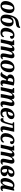

<svg xmlns="http://www.w3.org/2000/svg" viewBox="3394 -4204 820 7647"><g transform="rotate(90 3803.5 -380.0)"><path d="M207 10Q126 10 73.5 -39.5Q21 -89 21 -188Q21 -247 38.5 -310Q56 -373 92.5 -426.5Q129 -480 184.5 -513Q240 -546 316 -546Q397 -546 449.5 -496.5Q502 -447 502 -347Q502 -288 484 -225.5Q466 -163 430 -109.5Q394 -56 338.5 -23Q283 10 207 10ZM225 -46Q252 -46 274 -67.5Q296 -89 312 -124.5Q328 -160 338.5 -203Q349 -246 354 -288.5Q359 -331 359 -367Q359 -433 343.5 -461.5Q328 -490 298 -490Q271 -490 249 -468.5Q227 -447 211 -411Q195 -375 184.5 -332.5Q174 -290 168.5 -247Q163 -204 163 -169Q163 -104 179 -75Q195 -46 225 -46Z M748 10Q693 10 651 -11.5Q609 -33 584.5 -80Q560 -127 560 -203Q560 -271 578 -355Q601 -460 639.5 -537.5Q678 -615 740 -661Q802 -707 897 -719Q955 -726 986.5 -732Q1018 -738 1031 -747Q1044 -756 1048 -770H1096Q1088 -711 1070 -677Q1052 -643 1012 -626Q972 -609 900 -600Q818 -590 769.5 -567.5Q721 -545 693.5 -503Q666 -461 648 -394H652Q684 -450 735 -481.5Q786 -513 852 -513Q932 -513 983 -466Q1034 -419 1034 -325Q1034 -270 1017 -211.5Q1000 -153 964.5 -102.5Q929 -52 875.5 -21Q822 10 748 10ZM760 -46Q794 -46 818.5 -76.5Q843 -107 859.5 -154.5Q876 -202 883.5 -253Q891 -304 891 -345Q891 -405 876 -431Q861 -457 831 -457Q797 -457 772.5 -426.5Q748 -396 732 -349Q716 -302 708 -251Q700 -200 700 -158Q700 -99 715 -72.5Q730 -46 760 -46Z M1284 10Q1195 10 1140.5 -39.5Q1086 -89 1086 -190Q1086 -255 1106.5 -318Q1127 -381 1165.5 -432.5Q1204 -484 1257.5 -515Q1311 -546 1376 -546Q1453 -546 1489.5 -515.5Q1526 -485 1526 -441Q1526 -410 1500.5 -389Q1475 -368 1418 -368Q1418 -425 1409 -457.5Q1400 -490 1365 -490Q1336 -490 1311.5 -463Q1287 -436 1268.5 -391.5Q1250 -347 1239.5 -293.5Q1229 -240 1229 -187Q1229 -62 1317 -62Q1355 -62 1385.5 -82.5Q1416 -103 1435 -137Q1460 -126 1460 -102Q1460 -79 1440.5 -53Q1421 -27 1382 -8.5Q1343 10 1284 10Z M2214 10Q2152 10 2128.5 -21Q2105 -52 2105 -93Q2105 -131 2116 -185L2139 -294Q2145 -323 2151.5 -357.5Q2158 -392 2158 -415Q2158 -433 2151.5 -448Q2145 -463 2126 -463Q2107 -463 2088 -445Q2069 -427 2052.5 -397Q2036 -367 2023 -332Q2010 -297 2002 -262L1990 -203Q1983 -174 1977 -137.5Q1971 -101 1966 -65Q1961 -29 1958 0H1820Q1822 -28 1827.5 -64.5Q1833 -101 1840 -139.5Q1847 -178 1854 -210L1872 -294Q1879 -325 1885 -360Q1891 -395 1891 -415Q1891 -431 1886 -447Q1881 -463 1863 -463Q1842 -463 1821.5 -442.5Q1801 -422 1783 -388.5Q1765 -355 1751 -315Q1737 -275 1728 -235L1678 0H1541L1625 -397Q1633 -434 1633 -450Q1633 -485 1590 -485H1577L1588 -536H1781L1768 -436H1771Q1806 -489 1846 -517.5Q1886 -546 1935 -546Q1986 -546 2007.5 -517.5Q2029 -489 2029 -449Q2029 -444 2028.5 -438.5Q2028 -433 2027 -428H2032Q2065 -487 2106 -516.5Q2147 -546 2200 -546Q2256 -546 2278.5 -513.5Q2301 -481 2301 -438Q2301 -416 2295 -382.5Q2289 -349 2281 -317L2257 -202Q2251 -175 2247.5 -151Q2244 -127 2244 -110Q2244 -67 2273 -67Q2295 -67 2321 -89L2345 -55Q2324 -30 2292 -10Q2260 10 2214 10Z M2562 10Q2481 10 2428.5 -39.5Q2376 -89 2376 -188Q2376 -247 2393.5 -310Q2411 -373 2447.5 -426.5Q2484 -480 2539.5 -513Q2595 -546 2671 -546Q2752 -546 2804.5 -496.5Q2857 -447 2857 -347Q2857 -288 2839 -225.5Q2821 -163 2785 -109.5Q2749 -56 2693.5 -23Q2638 10 2562 10ZM2580 -46Q2607 -46 2629 -67.5Q2651 -89 2667 -124.5Q2683 -160 2693.5 -203Q2704 -246 2709 -288.5Q2714 -331 2714 -367Q2714 -433 2698.5 -461.5Q2683 -490 2653 -490Q2626 -490 2604 -468.5Q2582 -447 2566 -411Q2550 -375 2539.5 -332.5Q2529 -290 2523.5 -247Q2518 -204 2518 -169Q2518 -104 2534 -75Q2550 -46 2580 -46Z M2950 10Q2913 10 2886.5 -3Q2860 -16 2853 -22L2870 -62Q2881 -56 2890 -56Q2901 -56 2911.5 -65.5Q2922 -75 2942 -109L3026 -257Q2991 -274 2968 -303.5Q2945 -333 2945 -376Q2945 -419 2967.5 -457.5Q2990 -496 3042 -520.5Q3094 -545 3184 -545Q3248 -545 3301.5 -535.5Q3355 -526 3388 -516L3323 -206Q3316 -177 3312.5 -151.5Q3309 -126 3309 -110Q3309 -67 3339 -67Q3361 -67 3386 -89L3410 -55Q3389 -30 3358 -10Q3327 10 3279 10Q3217 10 3193.5 -21.5Q3170 -53 3170 -95Q3170 -131 3181 -183L3189 -221H3149L3063 -65Q3038 -19 3011 -4.5Q2984 10 2950 10ZM3184 -278H3201L3244 -484Q3229 -488 3216.5 -489Q3204 -490 3193 -490Q3142 -490 3115 -455.5Q3088 -421 3088 -370Q3088 -324 3114.5 -301Q3141 -278 3184 -278Z M4118 10Q4056 10 4032.5 -21Q4009 -52 4009 -93Q4009 -131 4020 -185L4043 -294Q4049 -323 4055.5 -357.5Q4062 -392 4062 -415Q4062 -433 4055.5 -448Q4049 -463 4030 -463Q4011 -463 3992 -445Q3973 -427 3956.5 -397Q3940 -367 3927 -332Q3914 -297 3906 -262L3894 -203Q3887 -174 3881 -137.5Q3875 -101 3870 -65Q3865 -29 3862 0H3724Q3726 -28 3731.5 -64.5Q3737 -101 3744 -139.5Q3751 -178 3758 -210L3776 -294Q3783 -325 3789 -360Q3795 -395 3795 -415Q3795 -431 3790 -447Q3785 -463 3767 -463Q3746 -463 3725.5 -442.5Q3705 -422 3687 -388.5Q3669 -355 3655 -315Q3641 -275 3632 -235L3582 0H3445L3529 -397Q3537 -434 3537 -450Q3537 -485 3494 -485H3481L3492 -536H3685L3672 -436H3675Q3710 -489 3750 -517.5Q3790 -546 3839 -546Q3890 -546 3911.5 -517.5Q3933 -489 3933 -449Q3933 -444 3932.5 -438.5Q3932 -433 3931 -428H3936Q3969 -487 4010 -516.5Q4051 -546 4104 -546Q4160 -546 4182.5 -513.5Q4205 -481 4205 -438Q4205 -416 4199 -382.5Q4193 -349 4185 -317L4161 -202Q4155 -175 4151.5 -151Q4148 -127 4148 -110Q4148 -67 4177 -67Q4199 -67 4225 -89L4249 -55Q4228 -30 4196 -10Q4164 10 4118 10Z M4479 10Q4388 10 4334 -40Q4280 -90 4280 -189Q4280 -255 4301 -318.5Q4322 -382 4361 -433.5Q4400 -485 4455 -515.5Q4510 -546 4579 -546Q4648 -546 4686.5 -515.5Q4725 -485 4725 -430Q4725 -377 4691.5 -330Q4658 -283 4598 -254.5Q4538 -226 4458 -226H4424Q4423 -216 4423 -206Q4423 -196 4423 -186Q4423 -125 4444.5 -93.5Q4466 -62 4512 -62Q4550 -62 4580.5 -82.5Q4611 -103 4630 -137Q4655 -126 4655 -102Q4655 -79 4635.5 -53Q4616 -27 4576.5 -8.5Q4537 10 4479 10ZM4431 -283H4442Q4509 -283 4549.5 -324Q4590 -365 4590 -432Q4590 -458 4579.5 -474Q4569 -490 4548 -490Q4522 -490 4498 -463.5Q4474 -437 4456.5 -390.5Q4439 -344 4431 -283Z M4750 10Q4720 10 4702 -8Q4684 -26 4684 -59Q4684 -81 4691 -106Q4713 -101 4730 -101Q4758 -101 4782.5 -118Q4807 -135 4828 -178Q4849 -221 4869 -298L4900 -418Q4906 -441 4906 -453Q4906 -485 4860 -485H4845L4856 -536H5229L5159 -206Q5153 -178 5149 -153Q5145 -128 5145 -110Q5145 -67 5176 -67Q5197 -67 5223 -89L5247 -55Q5226 -30 5195 -10Q5164 10 5115 10Q5053 10 5029.5 -21.5Q5006 -53 5006 -95Q5006 -113 5008.5 -135Q5011 -157 5017 -185L5080 -479H4979L4929 -290Q4889 -135 4850.5 -62.5Q4812 10 4750 10Z M5480 10Q5391 10 5336.5 -39.5Q5282 -89 5282 -190Q5282 -255 5302.5 -318Q5323 -381 5361.5 -432.5Q5400 -484 5453.5 -515Q5507 -546 5572 -546Q5649 -546 5685.5 -515.5Q5722 -485 5722 -441Q5722 -410 5696.5 -389Q5671 -368 5614 -368Q5614 -425 5605 -457.5Q5596 -490 5561 -490Q5532 -490 5507.5 -463Q5483 -436 5464.5 -391.5Q5446 -347 5435.5 -293.5Q5425 -240 5425 -187Q5425 -62 5513 -62Q5551 -62 5581.5 -82.5Q5612 -103 5631 -137Q5656 -126 5656 -102Q5656 -79 5636.5 -53Q5617 -27 5578 -8.5Q5539 10 5480 10Z M6410 10Q6348 10 6324.5 -21Q6301 -52 6301 -93Q6301 -131 6312 -185L6335 -294Q6341 -323 6347.5 -357.5Q6354 -392 6354 -415Q6354 -433 6347.5 -448Q6341 -463 6322 -463Q6303 -463 6284 -445Q6265 -427 6248.5 -397Q6232 -367 6219 -332Q6206 -297 6198 -262L6186 -203Q6179 -174 6173 -137.5Q6167 -101 6162 -65Q6157 -29 6154 0H6016Q6018 -28 6023.5 -64.5Q6029 -101 6036 -139.5Q6043 -178 6050 -210L6068 -294Q6075 -325 6081 -360Q6087 -395 6087 -415Q6087 -431 6082 -447Q6077 -463 6059 -463Q6038 -463 6017.5 -442.5Q5997 -422 5979 -388.5Q5961 -355 5947 -315Q5933 -275 5924 -235L5874 0H5737L5821 -397Q5829 -434 5829 -450Q5829 -485 5786 -485H5773L5784 -536H5977L5964 -436H5967Q6002 -489 6042 -517.5Q6082 -546 6131 -546Q6182 -546 6203.5 -517.5Q6225 -489 6225 -449Q6225 -444 6224.5 -438.5Q6224 -433 6223 -428H6228Q6261 -487 6302 -516.5Q6343 -546 6396 -546Q6452 -546 6474.5 -513.5Q6497 -481 6497 -438Q6497 -416 6491 -382.5Q6485 -349 6477 -317L6453 -202Q6447 -175 6443.5 -151Q6440 -127 6440 -110Q6440 -67 6469 -67Q6491 -67 6517 -89L6541 -55Q6520 -30 6488 -10Q6456 10 6410 10Z M6780 10Q6677 10 6624 -43Q6571 -96 6571 -190Q6571 -249 6590.5 -311.5Q6610 -374 6648 -427Q6686 -480 6743 -513Q6800 -546 6876 -546Q6950 -546 6987.5 -513.5Q7025 -481 7025 -431Q7025 -375 6985.5 -335.5Q6946 -296 6875 -278Q6933 -268 6965.5 -233Q6998 -198 6998 -149Q6998 -101 6970 -65Q6942 -29 6893 -9.5Q6844 10 6780 10ZM6843 -490Q6803 -490 6771 -440Q6739 -390 6726 -304H6735Q6776 -304 6811.5 -316Q6847 -328 6868.5 -356Q6890 -384 6890 -431Q6890 -462 6877.5 -476Q6865 -490 6843 -490ZM6789 -46Q6824 -46 6840 -72.5Q6856 -99 6856 -141Q6856 -185 6835.5 -214.5Q6815 -244 6785 -251Q6760 -248 6718 -248Q6714 -222 6713 -203.5Q6712 -185 6712 -169Q6712 -109 6733 -77.5Q6754 -46 6789 -46Z M7196 10Q7131 10 7099.5 -38.5Q7068 -87 7068 -160Q7068 -209 7080.5 -262.5Q7093 -316 7117 -366.5Q7141 -417 7176 -457.5Q7211 -498 7256 -522Q7301 -546 7356 -546Q7395 -546 7427 -536Q7459 -526 7479 -511L7527 -536H7575L7505 -208Q7499 -180 7495 -154.5Q7491 -129 7491 -109Q7491 -67 7521 -67Q7543 -67 7569 -89L7593 -55Q7572 -30 7541 -10Q7510 10 7461 10Q7412 10 7388 -17.5Q7364 -45 7364 -88Q7364 -98 7364.5 -107.5Q7365 -117 7368 -131H7364Q7334 -63 7295.5 -26.5Q7257 10 7196 10ZM7251 -67Q7276 -67 7302 -99.5Q7328 -132 7350 -182.5Q7372 -233 7384 -288L7422 -462Q7410 -478 7395 -483.5Q7380 -489 7367 -489Q7337 -489 7311.5 -466Q7286 -443 7267 -406Q7248 -369 7234.5 -325Q7221 -281 7214.5 -237.5Q7208 -194 7208 -160Q7208 -108 7220 -87.5Q7232 -67 7251 -67Z"/></g></svg>

Font: Noto Serif Condensed
Style: Bold Italic
Weight: 700
Width: 3
Italic angle: -12°
Designer: Monotype Design Team
Foundry: Monotype Imaging Inc.
Version: Version 2.014